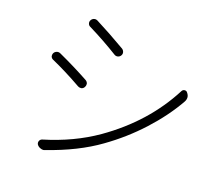

<svg xmlns="http://www.w3.org/2000/svg" viewBox="-105 -887 1211 1038"><g transform="rotate(15 500.0 -368.0)"><path d="M290 -699.2Q281.2 -704.1 278.8 -714.4Q276.4 -724.6 282.2 -733.4Q288.1 -742.2 297.9 -745.1Q301.8 -746.1 304.7 -746.1Q311.5 -746.1 318.4 -742.2Q396.5 -693.4 486.3 -629.9Q495.1 -623 497.1 -612.3Q499 -601.6 492.2 -592.8Q485.4 -584 474.6 -582.5Q463.9 -581.1 455.1 -587.9Q377.9 -645.5 290 -699.2ZM226.6 7.8Q221.7 9.8 216.8 9.8Q209 9.8 201.2 5.9Q188.5 1 181.6 -10.7Q176.8 -20.5 181.2 -30.3Q185.5 -40 196.3 -43Q366.2 -78.1 500 -155.3Q727.5 -287.1 856.4 -491.2Q862.3 -500 872.6 -500Q882.8 -500 887.7 -491.2Q896.5 -478.5 896.5 -466.8Q896.5 -453.1 887.7 -440.4Q823.2 -346.7 729.5 -260.7Q635.7 -174.8 526.4 -110.4Q402.3 -36.1 226.6 7.8ZM141.6 -475.6Q132.8 -480.5 129.9 -491.2Q129.9 -494.1 129.9 -497.1Q129.9 -503.9 133.8 -509.8Q139.6 -518.6 150.4 -521.5Q154.3 -522.5 157.2 -522.5Q164.1 -522.5 170.9 -518.6Q260.7 -467.8 339.8 -415Q348.6 -409.2 351.6 -398.4Q351.6 -395.5 351.6 -392.6Q351.6 -384.8 346.7 -377.9Q340.8 -368.2 330.1 -366.2Q327.1 -366.2 325.2 -366.2Q316.4 -366.2 309.6 -371.1Q221.7 -431.6 141.6 -475.6Z"/></g></svg>

Font: Gen Jyuu Gothic L Monospace Light
Style: Regular
Weight: 300
Designer: [Source Han Sans]
Ryoko NISHIZUKA  (kana & ideographs); Paul D. Hunt (Latin, Greek & Cyrillic); Wenlong ZHANG  (bopomofo
Version: Version 1.002.20150607